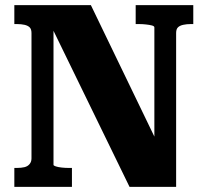

<svg xmlns="http://www.w3.org/2000/svg" viewBox="-20 -730 807 750"><path d="M36 0V-74H46Q63 -74 75.5 -77Q88 -80 95.5 -89Q103 -98 103 -111V-601Q103 -616 96 -623Q89 -630 76 -633Q63 -636 46 -636H36V-710H335L604 -153L583 -152V-623Q583 -628 573.5 -630.5Q564 -633 550 -634.5Q536 -636 523 -636H510V-710H735V-636H725Q709 -636 695.5 -633Q682 -630 675 -623Q668 -616 668 -601V0H486L164 -661H189V-86Q189 -83 198 -80Q207 -77 221 -75.5Q235 -74 248 -74H261V0Z"/></svg>

Font: Roboto Serif SemiCondensed
Style: Bold
Weight: 700
Width: 4
Designer: Greg Gazdowicz
Foundry: Commercial Type
Version: Version 1.007